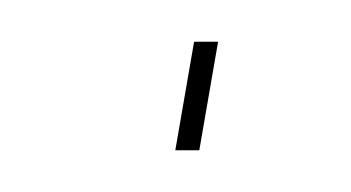

<svg xmlns="http://www.w3.org/2000/svg" viewBox="-20 -401 168 92"><path d="M73 -381 64 -329H75.5L84.5 -381Z"/></svg>

Font: Anybody Thin
Style: Italic
Weight: 100
Italic angle: -10°
Designer: Tyler Finck
Foundry: Etcetera Type Company
Version: Version 1.114;gftools[0.9.25]